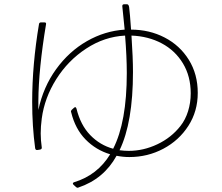

<svg xmlns="http://www.w3.org/2000/svg" viewBox="-20 -819 1040 901"><path d="M344 62Q340 62 336 58L325 48Q322 45 322 42Q322 38 328 36Q437 3 497 -95Q430 -115 381.5 -164.5Q333 -214 314 -292Q313 -293 313 -296Q313 -300 317 -304L327 -313Q330 -316 333 -316Q337 -316 339 -309Q358 -232 403.5 -185Q449 -138 511 -121Q575 -246 575 -476Q575 -553 567 -652Q470 -647 384.5 -591Q299 -535 244 -447.5Q189 -360 176 -263Q171 -225 171 -193Q171 -162 176 -127V-125Q176 -119 168 -117L155 -115H153Q147 -115 145 -123Q131 -227 131 -341Q131 -516 163 -706Q164 -714 173 -714H188Q198 -714 196 -705Q161 -495 160 -345V-303Q183 -411 243.5 -494.5Q304 -578 388 -626Q472 -674 565 -680L554 -789V-791Q554 -799 563 -799H576Q584 -799 586 -785Q588 -759 590 -746Q594 -702 595 -680Q681 -680 752.5 -643Q824 -606 866 -538.5Q908 -471 908 -383Q908 -297 864 -228.5Q820 -160 746.5 -121Q673 -82 587 -82Q557 -82 527 -88Q467 21 348 61Q347 62 344 62ZM584 -111Q653 -111 718.5 -142Q784 -173 827 -228Q850 -257 862.5 -297Q875 -337 875 -381Q875 -461 838.5 -521.5Q802 -582 739 -615.5Q676 -649 597 -652Q604 -547 604 -481Q604 -244 541 -114Q564 -111 584 -111Z"/></svg>

Font: LINE Seed JP_TTF Thin
Style: Regular
Weight: 250
Designer: LY Corporation & Fontrix & Fontworks
Version: Version 1.008